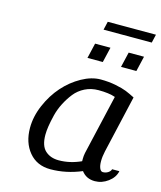

<svg xmlns="http://www.w3.org/2000/svg" viewBox="-109 -795 744 885"><g transform="rotate(15 262.5 -352.5)"><path d="M75.2 0ZM75.2 0ZM498 -530.3ZM424.8 -603H498L481 -530.3H407.7ZM264.6 -603H337.9L320.8 -530.3H247.6ZM75.2 -150.9Q75.2 -205.1 99.1 -260.5Q123 -315.9 159.7 -357.2Q196.3 -398.4 242.9 -424.3Q289.6 -450.2 333 -450.2Q371.6 -450.2 405.3 -443.4Q439 -436.5 457 -429.2Q475.1 -421.9 500 -409.2L437 -134.8Q431.2 -108.9 431.2 -86.9Q431.2 -65.9 436.8 -53Q442.4 -40 452.1 -40Q465.8 -40 476.8 -47.1Q487.8 -54.2 490.2 -64H524.9Q518.6 -33.2 489.5 -11.7Q460.4 9.8 426.8 9.8Q385.7 9.8 362.8 -21Q289.1 9.8 214.8 9.8Q150.4 9.8 112.8 -35.4Q75.2 -80.6 75.2 -150.9ZM416 -389.2Q386.2 -399.9 335.9 -399.9Q300.8 -399.9 271.5 -385.3Q242.2 -370.6 222.9 -346.2Q203.6 -321.8 189 -293.2Q174.3 -264.6 166.7 -234.1Q159.2 -203.6 155.5 -179.9Q151.9 -156.2 151.9 -138.2Q151.9 -85.4 176.8 -62.7Q201.7 -40 241.2 -40Q294.9 -40 347.2 -64V-76.2Q347.2 -89.4 350.1 -104ZM294.9 -715.3H524.9L515.6 -675.3H285.6Z"/></g></svg>

Font: Pfennig
Style: Italic
Weight: 500
Italic angle: -13°
Version: Version 20120410 ; ttfautohint (v0.8)